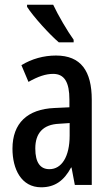

<svg xmlns="http://www.w3.org/2000/svg" viewBox="-20 -786 472 816"><path d="M206 -766H95V-757C121 -716 191 -639 230 -606H293V-617C267 -653 227 -721 206 -766ZM218 -550C166 -550 115 -536 71 -509L101 -438C142 -461 174 -472 206 -472C254 -472 275 -436 275 -363V-330L211 -327C97 -322 33 -263 33 -154C33 -68 70 10 155 10C213 10 252 -18 282 -74H284L298 0H370V-362C370 -484 324 -550 218 -550ZM231 -260 276 -263V-210C276 -120 242 -67 190 -67C152 -67 130 -94 130 -155C130 -220 163 -257 231 -260Z"/></svg>

Font: Noto Sans Sinhala UI ExtraCondensed Medium
Style: Regular
Weight: 500
Width: 2
Designer: Jelle Bosma - Monotype Design Team
Foundry: Monotype Imaging Inc.
Version: Version 2.006